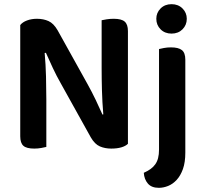

<svg xmlns="http://www.w3.org/2000/svg" viewBox="-20 -705 975 920"><path d="M144 7Q107 7 92 -6.5Q77 -20 77 -52V-585Q88 -599 109.5 -607Q131 -615 157 -615Q188 -615 212.5 -604Q237 -593 256 -560L400 -301Q420 -265 438.5 -226.5Q457 -188 471 -156L475 -157Q470 -216 468.5 -271.5Q467 -327 467 -381V-608Q475 -610 491.5 -612.5Q508 -615 525 -615Q562 -615 577.5 -601.5Q593 -588 593 -556V-16Q582 -5 561.5 1Q541 7 513 7Q483 7 458.5 -3.5Q434 -14 415 -47L271 -306Q251 -341 232.5 -380.5Q214 -420 200 -452L194 -451Q199 -396 200.5 -338Q202 -280 202 -228V-1Q194 1 178 4Q162 7 144 7ZM669 123Q687 115 700.5 105.5Q714 96 723.5 83Q733 70 737.5 52.5Q742 35 742 11V-470Q750 -472 765.5 -475Q781 -478 799 -478Q835 -478 851.5 -465Q868 -452 868 -419V26Q868 73 856.5 105Q845 137 826.5 157Q808 177 785.5 186Q763 195 741 195Q706 195 688.5 174.5Q671 154 669 123ZM729 -615Q729 -644 749.5 -664.5Q770 -685 802 -685Q834 -685 854.5 -664.5Q875 -644 875 -615Q875 -585 854.5 -564.5Q834 -544 802 -544Q770 -544 749.5 -564.5Q729 -585 729 -615Z"/></svg>

Font: Baloo Tammudu 2 SemiBold
Style: Regular
Weight: 600
Designer: Maithili Shingre, Omkar Shende and Ek Type
Foundry: Ek Type
Version: Version 1.640;hotconv 1.0.111;makeotfexe 2.5.65597; ttfautoh